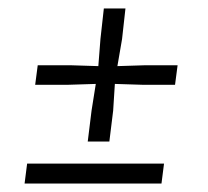

<svg xmlns="http://www.w3.org/2000/svg" viewBox="-20 -433 490 453"><path d="M187 -99 196 -172 206 -235 142 -233H63L69 -279H148L212 -277L217 -341L225 -413H276L268 -341L257 -277L321 -279H399L393 -233H315L251 -235L247 -172L238 -99ZM38 0 44 -47H367L361 0Z"/></svg>

Font: Rasa Light
Style: Italic
Weight: 300
Italic angle: -7.10001°
Designer: Anna Giedrys (Yrsa+Rasa design), David Brezina (Yrsa art-direction, Rasa art-direction, design)
Foundry: Rosetta Type Foundry
Version: Version 2.004